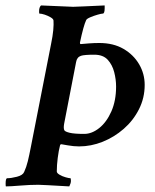

<svg xmlns="http://www.w3.org/2000/svg" viewBox="-27 -666 555 689"><path d="M-5.9 2.9Q-6.8 2 -6.8 -7.8Q-6.8 -26.4 -1 -26.4Q12.7 -26.4 33.7 -31.7Q54.7 -37.1 59.6 -48.8Q67.4 -65.4 72.8 -87.4Q78.1 -109.4 83 -134.8L156.2 -507.8Q162.1 -536.1 164.1 -557.6Q166 -579.1 165 -591.8Q165 -597.7 155.3 -603.5Q145.5 -609.4 133.8 -613.3Q122.1 -617.2 114.3 -617.2Q113.3 -617.2 113.3 -626Q113.3 -639.6 120.1 -646.5Q171.9 -644.5 200.2 -643.1Q228.5 -641.6 235.4 -641.6Q246.1 -641.6 274.4 -643.1Q302.7 -644.5 348.6 -646.5V-636.7Q348.6 -617.2 341.8 -617.2Q336.9 -617.2 323.2 -613.3Q309.6 -609.4 296.9 -604Q284.2 -598.6 282.2 -593.8Q272.5 -573.2 259.8 -512.7Q259.8 -507.8 262.7 -507.8Q274.4 -508.8 292.5 -510.3Q310.5 -511.7 329.1 -511.7Q379.9 -511.7 416 -490.7Q452.1 -469.7 472.2 -435.5Q492.2 -401.4 492.2 -361.3Q492.2 -314.5 471.7 -273.9Q451.2 -233.4 417 -203.6Q382.8 -173.8 341.3 -157.2Q299.8 -140.6 256.8 -140.6Q237.3 -140.6 215.8 -144.5Q194.3 -148.4 193.4 -148.4Q189.5 -148.4 188.5 -144.5Q183.6 -126 180.2 -99.6Q176.8 -73.2 176.8 -50.8Q176.8 -44.9 186.5 -39.1Q196.3 -33.2 208.5 -29.8Q220.7 -26.4 225.6 -26.4Q227.5 -26.4 227.5 -16.6Q227.5 -8.8 221.7 2.9Q168 0 143.6 -1.5Q119.1 -2.9 110.4 -2.9Q80.1 -2.9 45.4 0Q10.7 2.9 -5.9 2.9ZM275.4 -185.5Q302.7 -185.5 329.1 -206.5Q355.5 -227.5 372.6 -266.1Q389.6 -304.7 389.6 -355.5Q389.6 -380.9 382.8 -407.2Q376 -433.6 359.4 -451.7Q342.8 -469.7 311.5 -469.7Q275.4 -469.7 263.7 -465.8Q249 -460.9 246.1 -443.4L203.1 -221.7Q200.2 -205.1 204.1 -198.2Q207 -193.4 223.1 -189.5Q239.3 -185.5 275.4 -185.5Z"/></svg>

Font: Crimson Text SemiBold
Style: Italic
Weight: 600
Italic angle: -11°
Designer: Sebastian Kosch
Foundry: Sebastian Kosch
Version: Version 1.100; ttfautohint (v1.8.4)